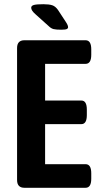

<svg xmlns="http://www.w3.org/2000/svg" viewBox="-20 -891 466 911"><path d="M96 0Q61 0 61 -37V-663Q61 -700 96 -700H386Q413 -700 413 -657V-631Q413 -588 386 -588H194V-414H366Q392 -414 392 -371V-345Q392 -302 366 -302H194V-112H386Q413 -112 413 -69V-43Q413 0 386 0ZM270 -750Q246 -750 234 -753Q222 -756 210 -768L152 -820Q138 -832 133 -840Q128 -848 128 -854Q128 -864 141 -867.5Q154 -871 186 -871Q213 -871 228 -866Q243 -861 255 -844L293 -786Q303 -771 303 -762Q303 -756 296.5 -753Q290 -750 270 -750Z"/></svg>

Font: Asap Condensed SemiBold
Style: Regular
Weight: 600
Width: 3
Designer: Pablo Cosgaya
Foundry: Omnibus-Type
Version: Version 3.001; ttfautohint (v1.8.4.7-5d5b)